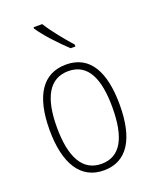

<svg xmlns="http://www.w3.org/2000/svg" viewBox="-144 -845 750 937"><g transform="rotate(-20 231.0 -377.0)"><path d="M192 -764H147V-757C179 -709 240 -645 282 -606H307V-616C269 -659 223 -714 192 -764ZM413 -265C413 -433 359 -539 233 -539C111 -539 49 -442 49 -266C49 -90 112 10 232 10C353 10 413 -89 413 -265ZM87 -266C87 -419 133 -505 233 -505C336 -505 375 -411 375 -266C375 -108 330 -24 232 -24C133 -24 87 -112 87 -266Z"/></g></svg>

Font: Noto Sans Arabic UI Cn XLt
Style: Regular
Weight: 200
Width: 3
Designer: Monotype Design Team, Nadine Chahine and Nizar Qandah
Foundry: Monotype Imaging Inc.
Version: Version 2.010